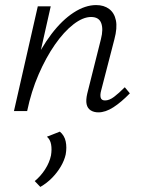

<svg xmlns="http://www.w3.org/2000/svg" viewBox="-20 -438 559 757"><path d="M368 5Q350 5 337.5 -3Q325 -11 321.5 -27Q318 -43 324 -69L378 -284Q388 -323 379 -347Q370 -371 339 -371Q307 -371 269.5 -342Q232 -313 196.5 -262Q161 -211 132 -144Q103 -77 87 0H48Q71 -95 106 -172Q141 -249 183 -304Q225 -359 270.5 -388.5Q316 -418 359 -418Q390 -418 410.5 -402.5Q431 -387 437 -357.5Q443 -328 431 -283L379 -82Q374 -64 377 -53Q380 -42 394 -42Q411 -42 429.5 -56Q448 -70 472 -94L492 -70Q458 -35 427 -15Q396 5 368 5ZM35 0 129 -413H180L87 0ZM139 299 117 276Q141 256 158 229.5Q175 203 181 175Q185 151 181.5 131.5Q178 112 165 101L216 81Q234 96 239 119.5Q244 143 239 171Q234 194 220 218Q206 242 185.5 263Q165 284 139 299Z"/></svg>

Font: Ysabeau Infant Light
Style: Italic
Weight: 300
Italic angle: -12°
Designer: Christian Thalmann (Catharsis Fonts)
Version: Version 2.001;gftools[0.9.30]; featfreeze: ss01,ss02,lnum